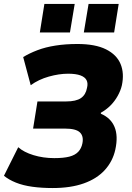

<svg xmlns="http://www.w3.org/2000/svg" viewBox="-34 -938 666 969"><path d="M232 11Q176 11 129 4.5Q82 -2 46 -16.5Q10 -31 -14 -51L58 -195Q86 -170 135 -155Q184 -140 240 -140Q287 -140 316 -147.5Q345 -155 361 -172Q377 -189 382 -215Q389 -251 369 -270Q349 -289 294 -289H133L155 -426H299Q350 -426 374.5 -443Q399 -460 405 -494Q411 -517 403 -533Q395 -549 372 -557.5Q349 -566 310 -566Q264 -566 212.5 -551.5Q161 -537 121 -508L83 -650Q114 -669 154.5 -684.5Q195 -700 246 -708Q297 -716 357 -716Q447 -716 501 -689Q555 -662 574.5 -615Q594 -568 581 -507Q575 -481 560 -454Q545 -427 523.5 -405.5Q502 -384 475 -369V-364Q525 -343 544 -297.5Q563 -252 548 -183Q535 -124 495 -80Q455 -36 389 -12.5Q323 11 232 11ZM389 -774 413 -918H565L542 -774ZM167 -774 190 -918H343L319 -774Z"/></svg>

Font: Nunito Sans 7pt SemiCondensed Black
Style: Italic
Weight: 900
Width: 4
Italic angle: -9°
Designer: Vernon Adams
Foundry: Vernon Adams
Version: Version 3.101;gftools[0.9.27]